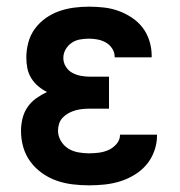

<svg xmlns="http://www.w3.org/2000/svg" viewBox="-20 -548 540 576"><path d="M247 8Q222 8 197.5 5Q173 2 150 -6Q127 -14 106.5 -28.5Q86 -43 71.5 -62.5Q57 -82 50 -106Q43 -130 43 -155Q43 -174 47.5 -192.5Q52 -211 62.5 -226.5Q73 -242 88.5 -253Q104 -264 121 -272Q107 -279 94.5 -289.5Q82 -300 73.5 -314Q65 -328 62 -343.5Q59 -359 59 -376Q59 -398 65 -420.5Q71 -443 84.5 -461.5Q98 -480 117 -493.5Q136 -507 157.5 -514.5Q179 -522 201.5 -525Q224 -528 247 -528Q269 -528 291.5 -525.5Q314 -523 335 -515.5Q356 -508 375 -495.5Q394 -483 407.5 -465.5Q421 -448 428 -426Q435 -404 435 -382V-376H324V-378Q324 -391 316.5 -402.5Q309 -414 297.5 -420.5Q286 -427 273 -429.5Q260 -432 247 -432Q233 -432 219.5 -429.5Q206 -427 195 -419.5Q184 -412 177 -400Q170 -388 170 -374Q170 -360 177.5 -348Q185 -336 197 -329.5Q209 -323 222.5 -320.5Q236 -318 250 -318H307V-222H250Q239 -222 228 -221Q217 -220 206.5 -217Q196 -214 186.5 -209Q177 -204 169 -196Q161 -188 157.5 -177.5Q154 -167 154 -156Q154 -140 162.5 -125.5Q171 -111 184.5 -102.5Q198 -94 214.5 -91Q231 -88 247 -88Q262 -88 277 -90Q292 -92 305.5 -98Q319 -104 329.5 -116Q340 -128 340 -143V-144H451V-140Q451 -117 442.5 -94Q434 -71 419 -53.5Q404 -36 383.5 -23.5Q363 -11 340.5 -4Q318 3 294.5 5.5Q271 8 247 8Z"/></svg>

Font: Iosevka Fixed
Style: Bold
Weight: 700
Monospace: yes
Designer: Belleve Invis
Foundry: Belleve Invis
Version: Version 32.3.0